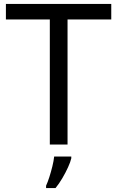

<svg xmlns="http://www.w3.org/2000/svg" viewBox="-20 -734 596 975"><path d="M323 0H233V-635H10V-714H545V-635H323ZM342 70Q338 88 325.5 115.5Q313 143 296.5 171Q280 199 262 221H214V209Q222 192 230.5 165.5Q239 139 246 110.5Q253 82 255 61H342Z"/></svg>

Font: Noto Sans Old Permic
Style: Regular
Weight: 400
Designer: Monotype Design Team
Foundry: Monotype Imaging Inc.
Version: Version 2.001; ttfautohint (v1.8.4.7-5d5b)